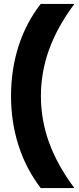

<svg xmlns="http://www.w3.org/2000/svg" viewBox="-20 -762 404 976"><path d="M36 -274Q36 -407 74 -526.5Q112 -646 187 -742H358Q271 -625 229.5 -510Q188 -395 188 -274Q188 -152 229.5 -37.5Q271 77 358 194H187Q112 96 74 -23Q36 -142 36 -274Z"/></svg>

Font: Chess Sans
Style: Bold
Weight: 700
Designer: Wolf Bōese
Foundry: Wolf Bōese
Version: Version 7.223